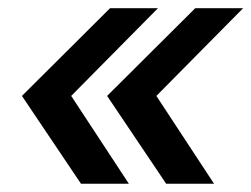

<svg xmlns="http://www.w3.org/2000/svg" viewBox="-20 -520 615 470"><path d="M178.2 -70.3 33.7 -285.2 249.5 -500H366.7L154.3 -285.2L295.4 -70.3ZM386.7 -70.3 242.2 -285.2 458 -500H575.2L362.8 -285.2L503.9 -70.3Z"/></svg>

Font: Inter Display Medium
Style: Italic
Weight: 500
Italic angle: -9.39999°
Designer: Rasmus Andersson
Foundry: rsms
Version: Version 4.000;git-a52131595